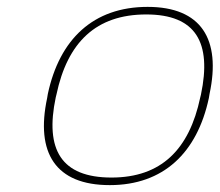

<svg xmlns="http://www.w3.org/2000/svg" viewBox="-20 -529 640 558"><path d="M119 -256 117 -244C83 -85 141 9 299 9C455 9 553 -85 587 -244L589 -256C623 -415 565 -509 409 -509C251 -509 153 -415 119 -256ZM142 -246 144 -254C176 -406 259 -487 405 -487C549 -487 596 -406 564 -254L562 -246C530 -94 448 -13 304 -13C158 -13 110 -94 142 -246Z"/></svg>

Font: LT Wave Mono Thin
Style: Italic
Weight: 100
Designer: Daniel Lyons
Version: Version 2.5 (Glyphs App)